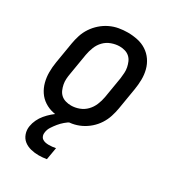

<svg xmlns="http://www.w3.org/2000/svg" viewBox="-182 -630 863 955"><g transform="rotate(30 250.0 -152.5)"><path d="M204 8Q175 8 147 2Q119 -4 96 -19Q73 -34 58 -56.5Q43 -79 36 -106Q29 -133 29 -162Q29 -191 34 -221L54 -341Q58 -365 66 -390Q74 -415 89 -437.5Q104 -460 124.5 -478Q145 -496 169 -507.5Q193 -519 218.5 -523.5Q244 -528 269 -528Q298 -528 326 -522Q354 -516 377 -501Q400 -486 415.5 -463.5Q431 -441 438 -414Q445 -387 444.5 -358Q444 -329 439 -299L419 -179Q415 -155 407 -130Q399 -105 384.5 -82.5Q370 -60 349.5 -42Q329 -24 305 -12.5Q281 -1 255 3.5Q229 8 204 8ZM205 -72Q228 -72 251 -80.5Q274 -89 291 -106.5Q308 -124 317.5 -147Q327 -170 331 -193L351 -313Q353 -329 354 -345Q355 -361 352 -376Q349 -391 343 -405Q337 -419 326 -429Q315 -439 300 -443.5Q285 -448 269 -448Q246 -448 222.5 -439.5Q199 -431 182 -413.5Q165 -396 156 -373Q147 -350 143 -327L123 -207Q120 -191 119 -175Q118 -159 121 -144Q124 -129 130 -115Q136 -101 147 -91Q158 -81 173.5 -76.5Q189 -72 205 -72ZM189 223Q166 223 144 217.5Q122 212 105.5 199Q89 186 81.5 164.5Q74 143 78 120Q81 101 90 82Q99 63 112.5 47Q126 31 142 17Q158 3 176 -8H249L248 0Q232 9 218 21Q204 33 192.5 47Q181 61 171 76.5Q161 92 159 109Q157 119 160 128.5Q163 138 170.5 143.5Q178 149 187.5 151Q197 153 207 153Q217 153 227 152Q237 151 247 149L235 219Q223 221 212 222Q201 223 189 223Z"/></g></svg>

Font: Iosevka Term Curly Md Obl
Style: Regular
Weight: 500
Italic angle: -9°
Designer: Belleve Invis
Foundry: Belleve Invis
Version: Version 32.3.0